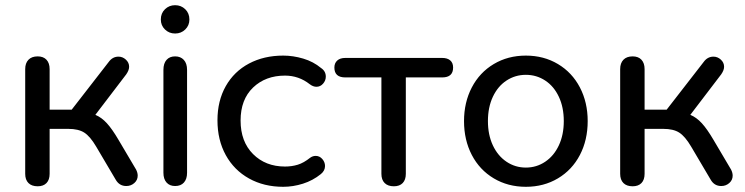

<svg xmlns="http://www.w3.org/2000/svg" viewBox="-20 -710 2866 739"><path d="M77 -41V-444Q77 -467 89.5 -480Q102 -493 125 -493Q147 -493 159 -480Q171 -467 171 -444V-288H256L398 -471Q413 -492 436 -492Q452 -492 464.5 -480.5Q477 -469 477 -453Q477 -440 466 -424L347 -268Q371 -258 391.5 -235.5Q412 -213 436 -172L504 -57Q510 -45 510 -34Q510 -17 497 -5.5Q484 6 466 6Q439 6 425 -19L350 -146Q327 -185 304.5 -199.5Q282 -214 243 -214H171V-41Q171 -18 159 -5.5Q147 7 125 7Q102 7 89.5 -5.5Q77 -18 77 -41Z M609 -45V-441Q609 -466 621 -479.5Q633 -493 654 -493Q675 -493 687.5 -479.5Q700 -466 700 -441V-45Q700 -21 688 -7.5Q676 6 654 6Q633 6 621 -7.5Q609 -21 609 -45ZM599 -635Q599 -659 615 -674.5Q631 -690 654 -690Q677 -690 693 -674.5Q709 -659 709 -635Q709 -612 693 -596.5Q677 -581 654 -581Q631 -581 615 -596.5Q599 -612 599 -635Z M817 -247Q817 -322 849 -378.5Q881 -435 938.5 -465.5Q996 -496 1070 -496Q1108 -496 1147 -484.5Q1186 -473 1216 -448Q1234 -436 1234 -415Q1234 -400 1223.5 -388Q1213 -376 1198 -376Q1185 -376 1172 -386Q1130 -419 1077 -419Q1002 -419 954 -373Q906 -327 906 -246Q906 -165 954 -117Q1002 -69 1077 -69Q1103 -69 1126 -76Q1149 -83 1174 -103Q1184 -110 1195 -110Q1210 -110 1220.5 -98Q1231 -86 1231 -71Q1231 -53 1215 -40Q1184 -15 1146 -3Q1108 9 1070 9Q996 9 938.5 -23Q881 -55 849 -113Q817 -171 817 -247Z M1448 -41V-412H1309Q1267 -412 1267 -450Q1267 -467 1278 -477Q1289 -487 1309 -487H1682Q1702 -487 1713 -477.5Q1724 -468 1724 -450Q1724 -412 1682 -412H1542V-41Q1542 -18 1530 -5.5Q1518 7 1496 7Q1473 7 1460.5 -5.5Q1448 -18 1448 -41Z M1766 -244Q1766 -316 1796 -373.5Q1826 -431 1880.5 -463.5Q1935 -496 2004 -496Q2073 -496 2127.5 -463.5Q2182 -431 2212 -373.5Q2242 -316 2242 -244Q2242 -171 2212 -113.5Q2182 -56 2127.5 -23.5Q2073 9 2004 9Q1935 9 1880.5 -23.5Q1826 -56 1796 -113.5Q1766 -171 1766 -244ZM2150 -244Q2150 -297 2131 -337.5Q2112 -378 2078.5 -400Q2045 -422 2004 -422Q1963 -422 1929.5 -400Q1896 -378 1877 -337.5Q1858 -297 1858 -244Q1858 -191 1877 -150.5Q1896 -110 1929.5 -87.5Q1963 -65 2004 -65Q2045 -65 2078.5 -87.5Q2112 -110 2131 -150.5Q2150 -191 2150 -244Z M2367 -41V-444Q2367 -467 2379.5 -480Q2392 -493 2415 -493Q2437 -493 2449 -480Q2461 -467 2461 -444V-288H2546L2688 -471Q2703 -492 2726 -492Q2742 -492 2754.5 -480.5Q2767 -469 2767 -453Q2767 -440 2756 -424L2637 -268Q2661 -258 2681.5 -235.5Q2702 -213 2726 -172L2794 -57Q2800 -45 2800 -34Q2800 -17 2787 -5.5Q2774 6 2756 6Q2729 6 2715 -19L2640 -146Q2617 -185 2594.5 -199.5Q2572 -214 2533 -214H2461V-41Q2461 -18 2449 -5.5Q2437 7 2415 7Q2392 7 2379.5 -5.5Q2367 -18 2367 -41Z"/></svg>

Font: SN Pro
Style: Regular
Weight: 400
Designer: Tobias Whetton
Foundry: Supernotes
Version: Version 1.003